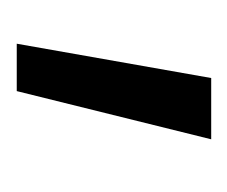

<svg xmlns="http://www.w3.org/2000/svg" viewBox="-42 -154 278 235"><g transform="rotate(90 97.5 -37.0)"><path d="M34 82H92L151 -156H76Z"/></g></svg>

Font: Vanilla Cream Book
Style: Regular
Weight: 400
Designer: Jeremy Tribby, Jinavaṁso
Foundry: Tribby Type
Version: Version 1.422;Glyphs 3.1.2 (3151)